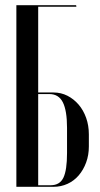

<svg xmlns="http://www.w3.org/2000/svg" viewBox="-20 -719 384 739"><path d="M186 -363Q215 -363 239.5 -350.5Q264 -338 282.5 -316.5Q301 -295 311.5 -265.5Q322 -236 322 -202V-155Q322 -122 311.5 -93.5Q301 -65 283 -44Q265 -23 240 -11.5Q215 0 186 0H43V-699H273L274 -693H127V-363ZM238 -227Q238 -293 222 -325Q206 -357 170 -357H127V-6H175Q210 -6 224 -35Q238 -64 238 -130Z"/></svg>

Font: Moniqa SemBd Narrow Display
Style: Regular
Weight: 600
Width: 4
Designer: Rajesh Rajput
Foundry: Rajesh Rajput
Version: Version 1.000